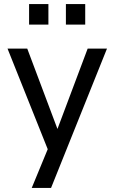

<svg xmlns="http://www.w3.org/2000/svg" viewBox="-20 -740 561 944"><path d="M136 184 226 -34V22L17 -501H114L270 -86H255L411 -501H506L231 184ZM304 -619V-720H399V-619ZM123 -619V-720H218V-619Z"/></svg>

Font: Nunitoga
Style: Medium
Weight: 500
Designer: Vernon Adams
Foundry: Vernon Adams
Version: Version 1.0